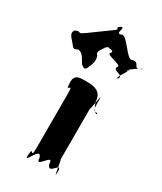

<svg xmlns="http://www.w3.org/2000/svg" viewBox="-282 -916 809 960"><g transform="rotate(30 122.0 -435.5)"><path d="M-41 -637C-60 -662 -85 -679 -71 -700C-44 -720 -97 -684 -70 -704C-30 -722 -56 -691 -14 -721C13 -741 72 -783 99 -803C135 -829 91 -810 120 -836C145 -858 96 -816 123 -836C150 -848 108 -790 144 -803C171 -823 229 -701 256 -721C298 -730 276 -680 314 -704C343 -721 287 -680 314 -700C327 -718 249 -662 265 -668C292 -688 232 -640 259 -660C275 -666 214 -597 242 -604C269 -624 211 -584 238 -604C263 -636 193 -622 206 -652C233 -672 117 -678 144 -698C162 -724 91 -704 120 -730C145 -752 96 -710 123 -730C150 -742 81 -685 99 -698C126 -718 65 -672 92 -652C104 -622 89 -596 79 -572C71 -561 66 -562 48 -576C31 -602 22 -630 -7 -631C-26 -617 -33 -626 -41 -637ZM120 -513C80 -513 40 -520 40 -467C40 -405 42 -530 42 -468C42 -395 60 -492 60 -412V-102C60 -22 42 -117 42 -45C42 17 40 -108 40 -46C40 8 80 -126 98 -64C98 -2 155 -126 155 -64C173 -2 212 -119 212 -46C212 16 211 -107 211 -45C211 10 193 -146 193 -102V-412C193 -368 211 -522 211 -468C211 -406 212 -403 234 -403C246 -393 218 -387 200 -449C200 -511 141 -513 120 -513Z"/></g></svg>

Font: Hussar Przerywany
Style: Regular
Weight: 400
Foundry: Cannot Into Space Fonts
Version: Version 0.982